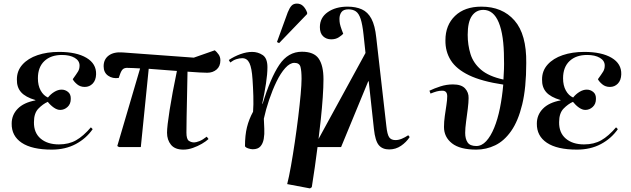

<svg xmlns="http://www.w3.org/2000/svg" viewBox="-20 -819 3511 1069"><path d="M268 14Q158 14 101 -24Q44 -62 45 -131Q45 -179 78.5 -213.5Q112 -248 177 -260V-262Q122 -278 97.5 -305.5Q73 -333 74 -377Q74 -425 105 -459.5Q136 -494 189 -512Q242 -530 309 -530Q406 -530 461.5 -497Q517 -464 515 -405Q514 -372 496 -353.5Q478 -335 452 -335Q427 -335 409.5 -349.5Q392 -364 385 -378Q406 -407 414.5 -421Q423 -435 423 -454Q423 -481 396 -497Q369 -513 325 -513Q263 -513 227 -479Q191 -445 191 -383Q191 -343 206.5 -315Q222 -287 247 -276Q262 -295 282.5 -307.5Q303 -320 323 -320Q343 -320 359 -307Q375 -294 374 -268Q374 -240 356 -223.5Q338 -207 315 -207Q298 -207 279.5 -220Q261 -233 246 -252Q219 -240 194 -214.5Q169 -189 169 -139Q168 -80 206 -47.5Q244 -15 308 -15Q363 -15 403.5 -38Q444 -61 486 -110L496 -100Q460 -48 402 -17Q344 14 268 14Z M1001 14Q954 14 932 -13Q910 -40 910 -80Q910 -115 924.5 -207Q939 -299 965 -424Q927 -427 886.5 -430Q846 -433 808 -436L764 0H643L633 -6L760 -438Q741 -439 723.5 -440Q706 -441 691 -441Q674 -442 664.5 -434Q655 -426 647 -402L641 -385Q607 -380 582 -397.5Q557 -415 557 -450Q557 -489 585.5 -510Q614 -531 664 -527L1059 -498L1176 -539Q1187 -530 1197 -516Q1207 -502 1207 -483Q1207 -450 1186 -432Q1165 -414 1134 -414Q1121 -414 1091.5 -415.5Q1062 -417 1024 -420Q1023 -357 1021.5 -290.5Q1020 -224 1019 -168Q1018 -112 1018 -81Q1018 -44 1031.5 -35Q1045 -26 1061 -26Q1071 -26 1089.5 -33Q1108 -40 1131 -58L1141 -45Q1127 -32 1104 -18.5Q1081 -5 1054 4.5Q1027 14 1001 14Z M1706 230 1579 206Q1589 167 1600 105Q1611 43 1621.5 -28Q1632 -99 1640.5 -168.5Q1649 -238 1654 -294Q1659 -350 1659 -380Q1659 -424 1653 -446.5Q1647 -469 1619 -469Q1594 -469 1568 -440Q1542 -411 1519.5 -364.5Q1497 -318 1478.5 -263.5Q1460 -209 1449 -158Q1450 -131 1451.5 -101.5Q1453 -72 1448.5 -46Q1444 -20 1430 -4Q1416 12 1387 12Q1376 12 1361.5 7Q1347 2 1344 -5Q1344 -66 1355 -110.5Q1366 -155 1389 -197Q1392 -236 1390.5 -285Q1389 -334 1386 -377Q1382 -440 1369 -467.5Q1356 -495 1329 -495Q1313 -495 1296 -489.5Q1279 -484 1262 -471L1254 -485Q1284 -505 1318.5 -517.5Q1353 -530 1384 -530Q1416 -530 1442.5 -512.5Q1469 -495 1469 -445Q1469 -407 1461 -354.5Q1453 -302 1440 -242L1442 -241Q1486 -385 1535 -458Q1584 -531 1661 -531Q1728 -531 1754.5 -492.5Q1781 -454 1781 -378Q1781 -335 1777 -277Q1773 -219 1766 -153Q1759 -87 1750.5 -19.5Q1742 48 1733 110.5Q1724 173 1716 223ZM1534 -579 1522 -585 1582 -750Q1592 -775 1603 -787Q1614 -799 1633 -799Q1654 -799 1668 -785Q1682 -771 1690 -749V-741Z M2147 13Q2109 13 2089 -11Q2069 -35 2062 -100L2033 -366H2030L1879 0H1742L1732 -6L2015 -524L2004 -627Q1998 -683 1988 -713.5Q1978 -744 1961.5 -755.5Q1945 -767 1920 -767Q1892 -767 1881 -751.5Q1870 -736 1870 -714Q1870 -699 1872.5 -686.5Q1875 -674 1883 -652L1891 -631Q1884 -623 1866.5 -611.5Q1849 -600 1824 -600Q1797 -600 1779 -617Q1761 -634 1761 -668Q1761 -721 1805 -751.5Q1849 -782 1915 -782Q1961 -782 1994.5 -767Q2028 -752 2048 -714.5Q2068 -677 2075 -609L2131 -118Q2136 -70 2147 -54.5Q2158 -39 2182 -39Q2199 -39 2217 -46.5Q2235 -54 2253 -66L2261 -56Q2242 -27 2212.5 -7Q2183 13 2147 13Z M2632 14Q2541 14 2496.5 -21Q2452 -56 2452 -112Q2452 -141 2456.5 -173Q2461 -205 2465.5 -234Q2470 -263 2470 -283Q2470 -315 2441 -314Q2426 -314 2411.5 -310Q2397 -306 2377 -298L2371 -314Q2398 -327 2432 -338Q2466 -349 2502 -349Q2549 -349 2569.5 -326.5Q2590 -304 2589 -273Q2589 -249 2584.5 -213.5Q2580 -178 2575 -141.5Q2570 -105 2570 -79Q2570 -46 2583.5 -26Q2597 -6 2632 -6Q2662 -6 2687 -33Q2712 -60 2731.5 -107.5Q2751 -155 2763.5 -217Q2776 -279 2782 -348Q2662 -366 2591.5 -400Q2521 -434 2490 -483Q2459 -532 2460 -595Q2460 -679 2513.5 -730.5Q2567 -782 2660 -782Q2777 -782 2844.5 -705Q2912 -628 2910 -468Q2910 -330 2887.5 -237.5Q2865 -145 2826 -89.5Q2787 -34 2737 -10Q2687 14 2632 14ZM2783 -376Q2785 -403 2786 -434Q2787 -465 2786 -491Q2786 -623 2757 -693.5Q2728 -764 2671 -764Q2631 -764 2607.5 -730.5Q2584 -697 2584 -625Q2584 -569 2599.5 -518.5Q2615 -468 2658 -431Q2701 -394 2783 -376Z M3192 14Q3082 14 3025 -24Q2968 -62 2969 -131Q2969 -179 3002.5 -213.5Q3036 -248 3101 -260V-262Q3046 -278 3021.5 -305.5Q2997 -333 2998 -377Q2998 -425 3029 -459.5Q3060 -494 3113 -512Q3166 -530 3233 -530Q3330 -530 3385.5 -497Q3441 -464 3439 -405Q3438 -372 3420 -353.5Q3402 -335 3376 -335Q3351 -335 3333.5 -349.5Q3316 -364 3309 -378Q3330 -407 3338.5 -421Q3347 -435 3347 -454Q3347 -481 3320 -497Q3293 -513 3249 -513Q3187 -513 3151 -479Q3115 -445 3115 -383Q3115 -343 3130.5 -315Q3146 -287 3171 -276Q3186 -295 3206.5 -307.5Q3227 -320 3247 -320Q3267 -320 3283 -307Q3299 -294 3298 -268Q3298 -240 3280 -223.5Q3262 -207 3239 -207Q3222 -207 3203.5 -220Q3185 -233 3170 -252Q3143 -240 3118 -214.5Q3093 -189 3093 -139Q3092 -80 3130 -47.5Q3168 -15 3232 -15Q3287 -15 3327.5 -38Q3368 -61 3410 -110L3420 -100Q3384 -48 3326 -17Q3268 14 3192 14Z"/></svg>

Font: Literata 72pt SemiBold
Style: Italic
Weight: 600
Italic angle: -2°
Designer: Latin by Veronika Burian and Jose Scaglione. Greek by Irene Vlachou. Cyrillic by Vera Evstafieva
Foundry: TypeTogether
Version: Version 3.002